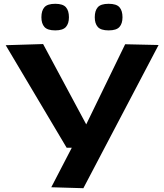

<svg xmlns="http://www.w3.org/2000/svg" viewBox="-20 -778 865 1011"><path d="M250 208 358 0H331L10 -540L207 -546L434 -123L639 -545L815 -541L419 213ZM552 -618Q511 -618 495 -636Q479 -654 479 -687Q479 -722 495 -740Q511 -758 552 -758Q593 -758 609 -740Q625 -722 625 -687Q625 -654 609 -636Q593 -618 552 -618ZM271 -618Q230 -618 214 -636Q198 -654 198 -687Q198 -722 214 -740Q230 -758 271 -758Q311 -758 327 -740Q343 -722 343 -687Q343 -654 327 -636Q311 -618 271 -618Z"/></svg>

Font: Georama ExtraExtended SemiBold
Style: Regular
Weight: 600
Width: 8
Designer: Jean-Baptiste Levee
Foundry: Production Type
Version: Version 1.000